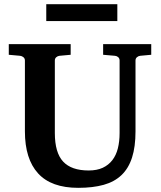

<svg xmlns="http://www.w3.org/2000/svg" viewBox="-20 -882 769 918"><path d="M649.9 -615.2Q641.6 -614.3 634.8 -608.4Q627.9 -602.5 627.9 -592.8V-253.9Q627.9 -180.2 611.3 -128.7Q594.7 -77.1 561 -44.9Q527.3 -12.7 475.8 1.7Q424.3 16.1 354 16.1Q225.1 16.1 162.1 -53Q99.1 -122.1 99.1 -253.9V-592.8Q99.1 -602.5 92 -608.4Q85 -614.3 76.2 -615.2L22 -620.1V-670.9H317.9V-620.1L264.2 -615.2Q255.9 -614.3 249 -608.4Q242.2 -602.5 242.2 -592.8V-246.1Q242.2 -152.3 281.7 -109.6Q321.3 -66.9 403.8 -66.9Q443.4 -66.9 471.2 -79.8Q499 -92.8 517.1 -116.2Q535.2 -139.6 543.5 -172.6Q551.8 -205.6 551.8 -246.1V-592.8Q551.8 -602.5 545.4 -608.4Q539.1 -614.3 529.8 -615.2L473.1 -620.1V-670.9H703.1V-620.1ZM201.2 -781.2V-861.8H541V-781.2Z"/></svg>

Font: Charis SIL Eur
Style: Bold
Weight: 700
Foundry: SIL International
Version: Version 5.000